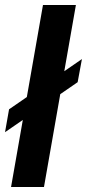

<svg xmlns="http://www.w3.org/2000/svg" viewBox="-33 -744 346 764"><path d="M11 0 138 -724H269L142 0ZM-13 -218 3 -309 293 -509 276 -417Z"/></svg>

Font: Archivo SemiCondensed
Style: Bold Italic
Weight: 700
Width: 4
Italic angle: -10°
Designer: Hector Gatti
Foundry: Omnibus-Type
Version: Version 2.001